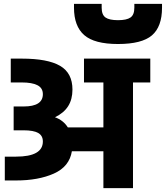

<svg xmlns="http://www.w3.org/2000/svg" viewBox="-20 -979 863 999"><path d="M5 0ZM762 -674V-550H672V0H518V-192H354Q341 -112 260.5 -76Q180 -40 63 -40H5V-164H63Q203 -164 203 -243Q203 -273 179 -287Q155 -301 102 -301H51V-425H103Q203 -425 203 -489Q203 -521 175 -535.5Q147 -550 93 -550H36V-674H93Q228 -674 292.5 -636.5Q357 -599 357 -513Q357 -462 334.5 -426.5Q312 -391 266 -369Q310 -353 333 -316H518V-550H417V-674ZM365 -939V-959H509V-939Q509 -902 529 -888Q549 -874 594 -874Q639 -874 659 -888Q679 -902 679 -939V-959H823V-939Q823 -840 770.5 -795Q718 -750 594 -750Q471 -750 418 -796.5Q365 -843 365 -939Z"/></svg>

Font: Biryani Heavy
Style: Regular
Weight: 900
Designer: Dan Reynolds and Mathieu Réguer
Foundry: Dan Reynolds and Mathieu Réguer
Version: Version 1.003; ttfautohint (v1.1) -l 5 -r 5 -G 72 -x 0 -D la